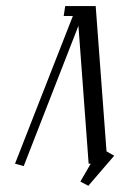

<svg xmlns="http://www.w3.org/2000/svg" viewBox="-20 -532 419 624"><path d="M28.8 0 216.8 -480H187L191.9 -512.2H291L326.2 -40L351.1 -25.9L267.1 71.8L241.2 58.1L274.9 0H268.1L234.9 -448.2L57.1 7.8Z"/></svg>

Font: Gawaa
Style: Italic
Weight: 400
Designer: T. Christopher White
Version: Version 1.0